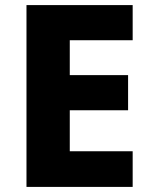

<svg xmlns="http://www.w3.org/2000/svg" viewBox="-20 -800 595 754"><path d="M501 -66V-206H254V-367H483V-505H254V-642H501V-780H84V-66Z"/></svg>

Font: Noto Sans Malayalam UI ExtraBold
Style: Regular
Weight: 800
Designer: Jelle Bosma - Monotype Design Team
Foundry: Monotype Imaging Inc.
Version: Version 2.104